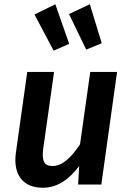

<svg xmlns="http://www.w3.org/2000/svg" viewBox="-20 -867 609 902"><path d="M240 -847 142 -799 232 -629 305 -661ZM402 -847 304 -801 385 -634 458 -664ZM181 15C251 15 305 -25 352 -87L347 0H456L530 -529H404L356 -189C321 -137 278 -87 227 -87C191 -87 175 -106 183 -168L234 -529H108L55 -152C40 -50 85 15 181 15Z"/></svg>

Font: Fira Sans Medium
Style: Italic
Weight: 500
Italic angle: -8°
Designer: bBox Type GmbH & Carrois Corporate GbR & Edenspiekermann AG
Foundry: bBox Type GmbH & Carrois Corporate GbR & Edenspiekermann AG
Version: Version 4.301;PS 004.301;hotconv 1.0.88;makeotf.lib2.5.64775